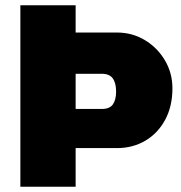

<svg xmlns="http://www.w3.org/2000/svg" viewBox="-20 -706 686 726"><path d="M57 0V-686H266V-583H422Q480 -583 527.5 -554.5Q575 -526 603.5 -478Q632 -430 632 -372Q632 -304 604.5 -253Q577 -202 529.5 -174Q482 -146 422 -146H266V0ZM266 -294H365Q395 -294 407 -311.5Q419 -329 419 -360Q419 -392 406.5 -409.5Q394 -427 365 -427H266Z"/></svg>

Font: Chivo Medium Black
Style: Regular
Weight: 900
Version: Version 2.002